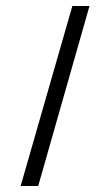

<svg xmlns="http://www.w3.org/2000/svg" viewBox="-20 -620 367 640"><path d="M278.3 -600.1 107.4 0H48.8L221.2 -600.1Z"/></svg>

Font: SengPathom
Style: Regular
Weight: 400
Designer: John M. Durdin
Foundry: Lao Script for Windows
Version: Version 1.300